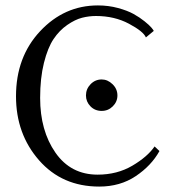

<svg xmlns="http://www.w3.org/2000/svg" viewBox="-20 -678 639 708"><path d="M355 -269Q330 -269 313.5 -286Q297 -303 297 -326Q297 -350 314 -367.5Q331 -385 355 -385Q377 -385 395 -367.5Q413 -350 413 -326Q413 -303 396 -286Q379 -269 355 -269ZM568 -121Q538 -67 480.5 -28.5Q423 10 346 10Q209 10 124 -87Q39 -184 39 -323Q39 -468 128 -563Q217 -658 341 -658Q380 -658 415 -648.5Q450 -639 472.5 -626.5Q495 -614 513 -599.5Q531 -585 538.5 -576Q546 -567 547 -564L518 -540Q509 -562 455.5 -590.5Q402 -619 334 -619Q308 -619 282.5 -612.5Q257 -606 228 -586Q199 -566 177.5 -534Q156 -502 142 -446Q128 -390 128 -317Q128 -196 184.5 -115Q241 -34 340 -34Q412 -34 468 -67Q524 -100 550 -138Z"/></svg>

Font: Libertinus Sans
Style: Regular
Weight: 400
Designer: Philipp H. Poll
Foundry: Khaled Hosny
Version: Version 6.1